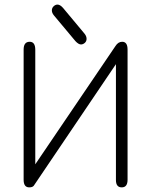

<svg xmlns="http://www.w3.org/2000/svg" viewBox="-20 -810 659 837"><path d="M107.4 6.8Q83 6.8 83 -26.4V-593.8Q83 -627.9 109.4 -627.9Q133.8 -627.9 133.8 -592.8V-93.8L483.4 -609.4Q495.1 -627.9 512.7 -627.9Q536.1 -627.9 536.1 -593.8V-26.4Q536.1 6.8 510.7 6.8Q485.4 6.8 485.4 -25.4V-530.3L127 0Q121.1 6.8 107.4 6.8ZM230.5 -790Q242.2 -790 254.9 -775.4L348.6 -663.1Q357.4 -652.3 357.4 -640.6Q357.4 -629.9 349.6 -623Q341.8 -616.2 333 -616.2Q322.3 -616.2 308.6 -630.9L214.8 -743.2Q206.1 -753.9 206.1 -764.6Q206.1 -775.4 213.9 -782.7Q221.7 -790 230.5 -790Z"/></svg>

Font: Jura
Style: Book
Weight: 400
Version: Version 2.3